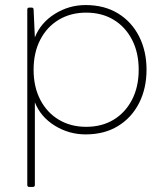

<svg xmlns="http://www.w3.org/2000/svg" viewBox="-20 -522 645 760"><path d="M96 218Q88 218 88 210V-484Q88 -492 96 -492H105Q113 -492 113 -484L118 -374Q141 -432 197 -467Q253 -502 319 -502Q393 -502 447 -469Q501 -436 530.5 -378Q560 -320 560 -246Q560 -172 530.5 -114Q501 -56 447 -23Q393 10 319 10Q253 10 197 -24.5Q141 -59 118 -117V210Q118 218 110 218ZM321 -20Q383 -20 429.5 -48Q476 -76 502.5 -127Q529 -178 529 -246Q529 -314 502.5 -365Q476 -416 429.5 -444Q383 -472 321 -472Q260 -472 213 -444Q166 -416 139.5 -365Q113 -314 113 -246Q113 -178 139.5 -127Q166 -76 213 -48Q260 -20 321 -20Z"/></svg>

Font: LINE Seed Sans Thin
Style: Regular
Weight: 250
Designer: LINE VX Design & Dalton Maag Ltd & Sandoll Inc
Foundry: Dalton Maag Ltd
Version: Version 1.003